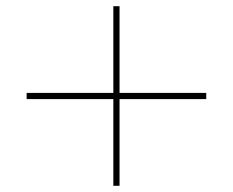

<svg xmlns="http://www.w3.org/2000/svg" viewBox="-20 -600 752 620"><path d="M346 0V-280H66V-300H346V-580H366V-300H646V-280H366V0Z"/></svg>

Font: M PLUS 1 Thin Thin
Style: Regular
Weight: 250
Version: Version 1.001